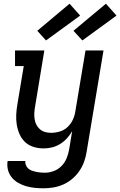

<svg xmlns="http://www.w3.org/2000/svg" viewBox="-20 -792 648 1035"><path d="M215 223Q190 223 166 220.5Q142 218 120 211.5Q98 205 78 193.5Q58 182 43.5 164.5Q29 147 23 124Q17 101 21 76H117Q115 88 120 99Q125 110 133 117Q141 124 152 128Q163 132 174.5 134.5Q186 137 198 138Q210 139 222 139Q246 139 270 130Q294 121 312 102.5Q330 84 339.5 60Q349 36 353 12L369 -85Q357 -64 340.5 -46Q324 -28 303.5 -15.5Q283 -3 260.5 2.5Q238 8 215 8Q187 8 161 0Q135 -8 116 -25.5Q97 -43 86 -67.5Q75 -92 70.5 -119Q66 -146 67.5 -174.5Q69 -203 74 -231L108 -436H61V-520H219L169 -217Q166 -200 165 -183.5Q164 -167 166.5 -150.5Q169 -134 176 -120Q183 -106 195 -95.5Q207 -85 222.5 -80.5Q238 -76 255 -76Q278 -76 302 -83Q326 -90 344 -107Q362 -124 372.5 -146.5Q383 -169 386 -191L441 -520H538L447 26Q443 53 433.5 79.5Q424 106 408 129.5Q392 153 369.5 172Q347 191 321 202.5Q295 214 268 218.5Q241 223 215 223ZM424 -574 376 -626 551 -772 608 -708ZM228 -574 181 -626 355 -772 412 -708Z"/></svg>

Font: Iosevka HT Medium Extended
Style: Italic
Weight: 500
Width: 7
Italic angle: -9°
Monospace: yes
Designer: Belleve Invis
Foundry: Belleve Invis
Version: Version 32.3.0; ttfautohint (v1.8.4)